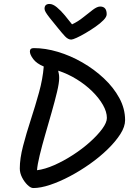

<svg xmlns="http://www.w3.org/2000/svg" viewBox="-20 -944 685 970"><path d="M148 6Q135 6 119 -9.5Q103 -25 91.5 -47.5Q80 -70 80 -93Q80 -143 96.5 -206.5Q113 -270 135.5 -339Q158 -408 177 -476.5Q196 -545 201 -608Q165 -623 148 -645.5Q131 -668 131 -684Q131 -701 151 -701Q209 -701 272.5 -682Q336 -663 396 -628.5Q456 -594 505 -548Q554 -502 583 -448.5Q612 -395 612 -337Q612 -304 588 -266.5Q564 -229 524 -190Q484 -151 434.5 -116Q385 -81 333 -53.5Q281 -26 233 -10Q185 6 148 6ZM167 -84Q207 -89 254.5 -110Q302 -131 349 -161.5Q396 -192 434.5 -226.5Q473 -261 496.5 -293Q520 -325 520 -348Q520 -379 500 -414Q480 -449 446 -482.5Q412 -516 367.5 -543.5Q323 -571 274 -587Q276 -578 277.5 -569.5Q279 -561 279 -550Q279 -525 268 -479Q257 -433 241 -377Q225 -321 208.5 -264Q192 -207 180.5 -159.5Q169 -112 167 -84ZM230 -924Q247 -924 267 -907.5Q287 -891 307 -867Q327 -843 344 -821Q374 -835 400.5 -856.5Q427 -878 449 -894.5Q471 -911 486 -911Q519 -911 519 -872Q519 -859 503 -842.5Q487 -826 462.5 -809Q438 -792 412.5 -777Q387 -762 367 -753Q347 -744 340 -744Q324 -744 308.5 -760.5Q293 -777 273 -802Q245 -836 230.5 -854.5Q216 -873 210.5 -883Q205 -893 205 -900Q205 -924 230 -924Z"/></svg>

Font: Solitreo
Style: Regular
Weight: 400
Designer: Nathan Gross, Bryan Kirschen, Binghamton University
Foundry: Eli Heuer
Version: Version 1.100; ttfautohint (v1.8.4.7-5d5b)